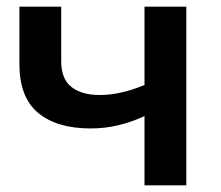

<svg xmlns="http://www.w3.org/2000/svg" viewBox="-20 -554 661 574"><path d="M251 -170Q150 -170 94 -216.5Q38 -263 38 -363V-534H163V-371Q163 -318 193.5 -294Q224 -270 278 -270Q311 -270 345 -278Q379 -286 412 -300V-534H537V0H412V-207Q376 -190 335.5 -180Q295 -170 251 -170Z"/></svg>

Font: Montserrat SemiBold
Style: Regular
Weight: 600
Designer: Julieta Ulanovsky
Foundry: Julieta Ulanovsky
Version: Version 9.000; ttfautohint (v1.8.4.7-5d5b)